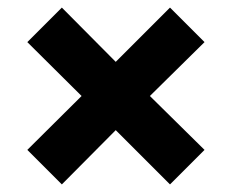

<svg xmlns="http://www.w3.org/2000/svg" viewBox="-20 -605 612 506"><path d="M52 -210 143 -119 285 -262 428 -119 519 -210 375 -352 519 -494 428 -585 285 -442 143 -585 52 -494 195 -352Z"/></svg>

Font: Noto Sans Sinhala UI Black
Style: Regular
Weight: 900
Designer: Jelle Bosma - Monotype Design Team
Foundry: Monotype Imaging Inc.
Version: Version 2.006